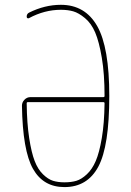

<svg xmlns="http://www.w3.org/2000/svg" viewBox="-20 -760 540 790"><path d="M94.7 -339.8Q89.8 -339.8 89.8 -335Q90.8 -252 100.1 -191.9Q109.4 -131.8 122.6 -97.7Q135.7 -63.5 156.7 -43Q177.7 -22.5 198.2 -16.1Q218.8 -9.8 245.1 -9.8Q273.4 -9.8 294.4 -16.1Q315.4 -22.5 337.4 -43Q359.4 -63.5 374 -97.7Q388.7 -131.8 398.9 -191.9Q409.2 -252 410.2 -335Q410.2 -339.8 405.3 -339.8ZM245.1 9.8Q158.2 9.8 115.7 -65.4Q73.2 -140.6 70.3 -325.2Q70.3 -338.9 80.6 -349.6Q90.8 -360.4 105.5 -360.4H405.3Q410.2 -360.4 410.2 -365.2Q410.2 -456.1 398.9 -522.5Q387.7 -588.9 371.6 -626.5Q355.5 -664.1 329.6 -685.5Q303.7 -707 281.2 -713.4Q258.8 -719.7 230.5 -719.7Q163.1 -719.7 99.6 -685.5Q96.7 -683.6 93.3 -685.1Q89.8 -686.5 89.8 -691.4Q89.8 -703.1 99.6 -708Q164.1 -740.2 230.5 -740.2Q330.1 -740.2 379.9 -652.8Q429.7 -565.4 429.7 -365.2Q429.7 -159.2 384.8 -74.7Q339.8 9.8 245.1 9.8Z"/></svg>

Font: Rounded-L Mgen+ 2m thin
Style: Regular
Weight: 100
Designer: [Source Han Sans]
Ryoko NISHIZUKA  (kana & ideographs); Paul D. Hunt (Latin, Greek & Cyrillic); Wenlong ZHANG  (bopomofo
Version: Version 1.059.20150602